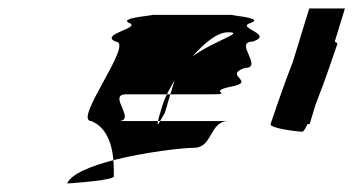

<svg xmlns="http://www.w3.org/2000/svg" viewBox="-20 -730 832 452"><path d="M138 -298C152 -299 255 -306 248 -316C248 -329 248 -341 247 -353C194 -339 148 -321 138 -298ZM195 -445C150 -445 298 -632 252 -632C213 -650 314 -664 284 -676C255 -689 362 -695 334 -695H531C503 -695 608 -689 570 -676C533 -664 627 -650 575 -632C529 -632 602 -570 556 -570C504 -552 586 -538 524 -526C463 -514 537 -508 474 -508H381L391 -541C385 -530 378 -519 373 -508H277C231 -508 304 -445 258 -445H352C349 -433 353 -437 357 -445H518C472 -445 482 -382 436 -382C410 -382 322 -372 247 -353C243 -398 227 -432 195 -445ZM360 -474C356 -460 353 -451 352 -445H357C361 -453 368 -464 368 -464L381 -508H373C367 -496 363 -485 360 -474ZM433 -597C485 -635 559 -654 517 -654C492 -654 462 -630 433 -597Z M617 -438C614 -428 681 -420 692 -420C694 -420 699 -427 704 -438H709L723 -484C746 -542 772 -620 774 -626C775 -628 772 -630 768 -632L792 -710H708L669 -583C646 -525 619 -444 617 -438Z"/></svg>

Font: bitstorm
Style: extobl
Weight: 400
Version: Version 0.2